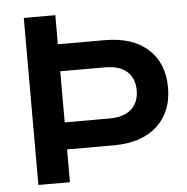

<svg xmlns="http://www.w3.org/2000/svg" viewBox="-50 -724 752 773"><g transform="rotate(-5 326.0 -337.5)"><path d="M74.2 0V-675H201.7V-557.5H390Q503.3 -557.5 565.8 -500.8Q628.3 -444.2 628.3 -345Q628.3 -246.7 565.4 -189.6Q502.5 -132.5 390 -132.5H201.7V0ZM201.7 -241.7H382.5Q440.8 -241.7 471.2 -269.2Q501.7 -296.7 501.7 -345Q501.7 -394.2 471.2 -421.2Q440.8 -448.3 382.5 -448.3H201.7Z"/></g></svg>

Font: Funnel Display Light SemiBold
Style: Regular
Weight: 600
Version: Version 1.000